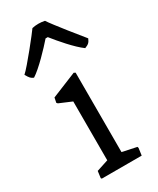

<svg xmlns="http://www.w3.org/2000/svg" viewBox="-206 -850 751 912"><g transform="rotate(-30 169.5 -394.0)"><path d="M63.5 -4.4 66.9 0H285.6L291 -39.1L289.1 -45.9L210.9 -62.5V-498L202.6 -502.4L64.9 -446.3L59.6 -419.9L64.9 -414.1L132.8 -385.3V-62.5L68.4 -41.5ZM27.8 -576.2C68.4 -601.6 136.7 -673.8 168.5 -710.4H180.7C210.4 -672.9 267.1 -606 308.6 -576.2C329.1 -584 335.9 -589.8 344.2 -609.4C333 -622.6 224.6 -756.8 208 -784.2C185.1 -789.1 162.1 -789.1 139.2 -784.2C128.9 -768.6 23.4 -634.8 -4.9 -610.8C8.3 -587.4 13.7 -582 27.8 -576.2Z"/></g></svg>

Font: Trykker
Style: Regular
Weight: 400
Designer: Magnus Gaarde
Foundry: Magnus Gaarde
Version: Version 1.001